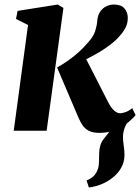

<svg xmlns="http://www.w3.org/2000/svg" viewBox="-20 -576 618 846"><path d="M371.5 250 361.5 219Q383 210.5 394.2 198.2Q405.5 186 411 169.5Q416 155 416.2 136.8Q416.5 118.5 417 98.5Q418 60 436.2 37.2Q454.5 14.5 469.5 -5L550.5 -49Q536 -31 528.8 -11.2Q521.5 8.5 522 30.5Q522 45 525.2 66.2Q528.5 87.5 528.5 107Q528.5 137.5 514.2 163Q500 188.5 475.5 207.5Q454 224.5 427.5 235.5Q401 246.5 371.5 250ZM40.5 0 103.5 -466 50.5 -492.5 57.5 -528 234.5 -556 259.5 -541 185.5 0ZM418.5 9.5Q388.5 9.5 370.5 -0.2Q352.5 -10 342.8 -25.5Q333 -41 326 -57L231.5 -278.5Q259 -294 282.5 -310.8Q306 -327.5 326.5 -346Q347 -364.5 365 -385.5Q391.5 -414 399.2 -438.5Q407 -463 408.5 -484Q410.5 -509.5 422 -525.5Q433.5 -541.5 449.5 -548.8Q465.5 -556 481 -556Q514 -556 528.2 -539Q542.5 -522 543 -499.5Q543.5 -473.5 533 -453.8Q522.5 -434 508.5 -419Q492.5 -399.5 468.2 -380.8Q444 -362 416.2 -345.5Q388.5 -329 361.2 -315.8Q334 -302.5 310.5 -293L346.5 -341.5L458 -123Q470 -100.5 483 -88.8Q496 -77 509.5 -77Q519 -77 533.8 -82.2Q548.5 -87.5 562.5 -99.5L577.5 -69Q568 -56.5 545.8 -37.8Q523.5 -19 491 -4.8Q458.5 9.5 418.5 9.5Z"/></svg>

Font: Merriweather 48pt ExtraBold
Style: Italic
Weight: 800
Italic angle: -7.8°
Version: Version 2.101